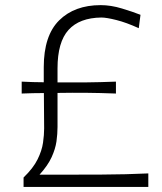

<svg xmlns="http://www.w3.org/2000/svg" viewBox="-20 -736 638 756"><path d="M72.8 0H564V-53.2Q519 -51.3 474.6 -50Q430.2 -48.8 378.7 -48.6Q327.1 -48.3 259.8 -48.3H135.7Q168.5 -84.5 183.3 -117.2Q198.2 -149.9 202.4 -179.4Q206.5 -209 206.5 -236.3V-370.1Q265.6 -371.1 318.8 -370.6Q372.1 -370.1 436.5 -367.7V-414.6Q372.1 -412.1 319.1 -411.6Q266.1 -411.1 206.5 -411.6V-466.8Q206.5 -570.3 249.8 -618.2Q293 -666 379.4 -667Q398.9 -667 438 -657.2Q477.1 -647.5 526.4 -625L533.2 -677.7Q503.4 -689.5 460 -702.6Q416.5 -715.8 376.5 -715.8Q273.4 -715.8 212.9 -655.8Q152.3 -595.7 152.3 -471.2V-412.1Q131.3 -412.1 109.6 -412.8Q87.9 -413.6 65.4 -414.6V-367.7Q87.9 -368.7 109.9 -369.1Q131.8 -369.6 152.8 -369.6L153.8 -230Q153.8 -205.1 149.4 -174.1Q145 -143.1 127.9 -108.4Q110.8 -73.7 72.8 -37.1Z"/></svg>

Font: Pinar VF
Style: Regular
Weight: 300
Designer: Amin Abedi
Version: Version 2.000